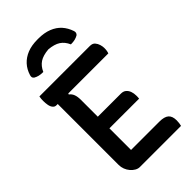

<svg xmlns="http://www.w3.org/2000/svg" viewBox="-280 -1026 1111 1111"><g transform="rotate(-45 275.0 -470.5)"><path d="M42 -700H455Q476 -700 486.5 -688Q497 -676 501.5 -660.5Q506 -645 506 -633Q506 -620 504.5 -611Q503 -602 500 -594H75Q62 -594 53.5 -604.5Q45 -615 42 -631.5Q39 -648 39 -665Q39 -673 39.5 -682Q40 -691 42 -700ZM159 -378H387Q407 -378 419 -367.5Q431 -357 436.5 -341Q442 -325 442 -307Q442 -302 442 -298Q442 -294 441.5 -290.5Q441 -287 441 -283H159ZM164 0Q150 0 136 -8Q122 -16 110.5 -29.5Q99 -43 92.5 -60Q86 -77 86 -96Q86 -147 86 -200.5Q86 -254 86 -308Q86 -362 86 -415Q86 -468 86 -519Q86 -570 86 -618H182L170 -588Q185 -577 191.5 -559.5Q198 -542 198 -515Q198 -465 198 -414Q198 -363 198 -311Q198 -259 198 -207.5Q198 -156 198 -106H430Q470 -106 488 -90.5Q506 -75 506 -40Q506 -29 504.5 -18Q503 -7 501 0ZM158 -784Q138 -784 124 -787.5Q110 -791 98 -798Q91 -803 89.5 -810Q88 -817 91 -826Q102 -862 125.5 -887.5Q149 -913 184 -927Q219 -941 267 -941H275Q322 -941 357.5 -927Q393 -913 416 -887.5Q439 -862 451 -826Q454 -817 452 -810Q450 -803 444 -798Q432 -791 418 -787.5Q404 -784 384 -784Q369 -818 343 -835Q317 -852 271 -856Q225 -852 199 -835Q173 -818 158 -784Z"/></g></svg>

Font: Recursive Casual Medium
Style: Regular
Weight: 500
Version: Version 1.047